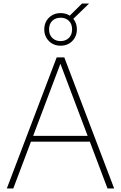

<svg xmlns="http://www.w3.org/2000/svg" viewBox="-20 -1064 683 1084"><path d="M18.5 0 300 -740H343L624.5 0H587L315 -720H327L55 0ZM142 -264 152 -297H491L501 -264ZM322 -806Q282.5 -806 256.2 -832.2Q230 -858.5 230 -898Q230 -938 256.2 -964Q282.5 -990 322 -990Q362 -990 388 -964Q414 -938 414 -898Q414 -858.5 388 -832.2Q362 -806 322 -806ZM322 -832Q350.5 -832 368.8 -849.8Q387 -867.5 387 -898Q387 -929 368.8 -946.5Q350.5 -964 322 -964Q293.5 -964 275.2 -946.5Q257 -929 257 -898Q257 -867.5 275.2 -849.8Q293.5 -832 322 -832ZM390 -954 366 -968 443 -1044H483Z"/></svg>

Font: Encode Sans Condensed Thin Thin
Style: Regular
Weight: 250
Version: Version 3.002